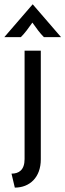

<svg xmlns="http://www.w3.org/2000/svg" viewBox="-47 -651 302 888"><path d="M-27.1 -479.2H49.3C68.8 -498.6 82.6 -518.1 102.8 -546.5C122.9 -518.1 136.8 -498.6 156.2 -479.2H235.4L104.2 -631.2ZM21.5 216.7C90.3 216.7 141.7 169.4 141.7 86.1V-416.7H66.7V84.7C66.7 135.4 40.3 152.1 6.2 152.1Z"/></svg>

Font: Afacad
Style: Regular
Weight: 400
Designer: Kristian Moeller
Foundry: Dicotype
Version: Version 1.000